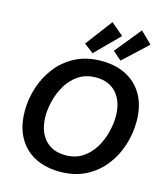

<svg xmlns="http://www.w3.org/2000/svg" viewBox="-138 -1069 1024 1185"><g transform="rotate(15 374.0 -476.0)"><path d="M354 12.2Q287.1 12.2 231.7 -7.6Q176.3 -27.3 135.7 -66.4Q95.2 -105.5 73 -162.6Q50.8 -219.7 50.8 -294.9Q50.8 -370.1 74.5 -444.6Q98.1 -519 145.5 -580.3Q192.9 -641.6 264.4 -678.5Q335.9 -715.3 431.2 -715.3Q521 -715.3 589.1 -680.2Q657.2 -645 695.8 -576.4Q734.4 -507.8 734.4 -408.2Q734.4 -333.5 710.9 -258.8Q687.5 -184.1 640.1 -122.8Q592.8 -61.5 521.5 -24.7Q450.2 12.2 354 12.2ZM361.8 -95.2Q426.3 -95.2 472.2 -125.7Q518.1 -156.2 546.9 -204.3Q575.7 -252.4 589.1 -306.2Q602.5 -359.9 602.5 -406.7Q602.5 -498.5 555.7 -553.2Q508.8 -607.9 424.3 -607.9Q359.9 -607.9 313.7 -577.6Q267.6 -547.4 238.8 -499.5Q210 -451.7 196.3 -397.9Q182.6 -344.2 182.6 -296.9Q182.6 -235.8 203.9 -190.4Q225.1 -145 265.4 -120.1Q305.7 -95.2 361.8 -95.2ZM362.8 -747.1 302.7 -792.5 432.1 -963.9 511.7 -896.5ZM541 -747.1 485.8 -795.4 621.1 -961.9 694.3 -890.6Z"/></g></svg>

Font: Schibsted Grotesk SemiBold
Style: Italic
Weight: 600
Italic angle: -12°
Designer: Bakken & Baeck AS, Henrik Kongsvoll
Foundry: Schibsted ASA
Version: Version 1.100;gftools[0.9.25]